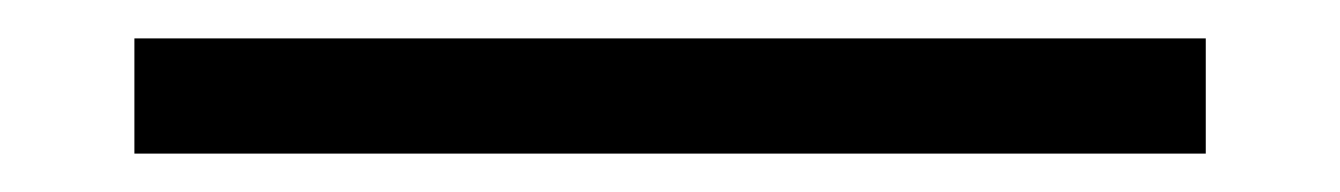

<svg xmlns="http://www.w3.org/2000/svg" viewBox="-20 -288 698 100"><path d="M50 -208V-268H608V-208Z"/></svg>

Font: HansKendrickRegular
Style: Regular
Weight: 400
Designer: Alfredo Marco Pradil
Foundry: Hanken Studio
Version: Version 1.000;PS 001.001;hotconv 1.0.56